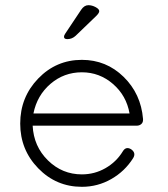

<svg xmlns="http://www.w3.org/2000/svg" viewBox="-20 -721 649 741"><path d="M296 0Q357 0 409.5 -30Q462 -60 494 -111Q506 -131 486 -145Q466 -157 454 -137Q429 -96 387 -72Q345 -48 296 -48Q220 -48 165 -102Q110 -156 106 -236H508Q518 -236 525 -242Q532 -248 532 -258V-261V-262Q524 -359 457 -424.5Q390 -490 296 -490Q197 -490 127.5 -418Q58 -346 58 -244Q58 -143 127.5 -71.5Q197 0 296 0ZM296 -442Q364 -442 416 -397Q468 -352 480 -283H109Q123 -353 175 -397.5Q227 -442 296 -442ZM240 -570Q227 -570 227 -579Q227 -584 231 -590L293 -683Q305 -701 321 -701Q335 -701 349 -693.5Q363 -686 363 -678Q363 -671 352 -660L272 -583Q258 -570 240 -570Z"/></svg>

Font: Quicksand
Style: Regular
Weight: 400
Designer: Andrew Paglinawan
Foundry: Andrew Paglinawan
Version: 1.002